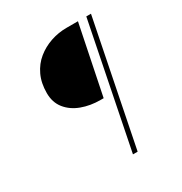

<svg xmlns="http://www.w3.org/2000/svg" viewBox="-172 -788 944 995"><g transform="rotate(-30 300.0 -290.0)"><path d="M333 -248Q272 -248 221 -267Q170 -286 139.5 -324Q109 -362 109 -418Q109 -478 130.5 -523.5Q152 -569 189 -599Q226 -629 272 -644.5Q318 -660 367 -660H435L351 -248ZM337 80 485 -660H513L365 80Z"/></g></svg>

Font: SourceCodeVF
Style: Italic
Weight: 200
Italic angle: -11°
Monospace: yes
Designer: Paul D. Hunt, Teo Tuominen
Foundry: Adobe
Version: Version 1.026;hotconv 1.1.0;makeotfexe 2.6.0